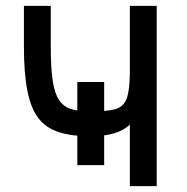

<svg xmlns="http://www.w3.org/2000/svg" viewBox="-20 -638 640 658"><path d="M337 -72H245V-357H337ZM425 0V-211Q403 -190 369 -180.5Q335 -171 290 -171Q226 -171 182 -185Q138 -199 112 -232.5Q86 -266 74 -326Q62 -386 62 -477V-618H154V-477Q154 -406 160.5 -362Q167 -318 182.5 -295Q198 -272 224.5 -264Q251 -256 290 -256Q345 -256 374 -263.5Q403 -271 414 -300Q425 -329 425 -392V-618H517V0Z"/></svg>

Font: Victor Mono SemiBold
Style: Regular
Weight: 600
Monospace: yes
Designer: Rune Bjørnerås
Version: Version 1.561;gftools[0.9.30]